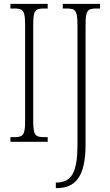

<svg xmlns="http://www.w3.org/2000/svg" viewBox="-20 -734 569 994"><path d="M34 0H227V-24H208C161 -24 152 -36 152 -109V-605C152 -679 161 -690 208 -690H227V-714H34V-690H54C100 -690 110 -679 110 -605V-108C110 -35 100 -24 54 -24H34ZM269 240H274C364 239 423 190 423 14V-605C423 -679 433 -690 479 -690H498V-714H305V-690H325C371 -690 381 -679 381 -606V15C381 162 349 211 271 211H269Z"/></svg>

Font: Noto Serif Tamil ExtraCondensed ExtraLight
Style: Regular
Weight: 200
Width: 2
Designer: Indian Type Foundry, Tom Grace, and the Monotype Design Team
Foundry: Monotype Imaging Inc.
Version: Version 2.004